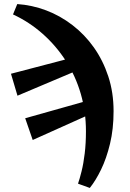

<svg xmlns="http://www.w3.org/2000/svg" viewBox="-20 -744 642 945"><path d="M141 -55 104 -162 445 -258 464 -200ZM364 160Q372 137 381.5 99Q391 61 397 11Q403 -39 403 -98Q403 -195 377.5 -282.5Q352 -370 304 -444.5Q256 -519 190 -577.5Q124 -636 44 -673L65 -724Q138 -719 207 -693Q276 -667 336.5 -620.5Q397 -574 442 -510.5Q487 -447 513 -368Q539 -289 539 -197Q539 -109 521.5 -36.5Q504 36 477.5 90.5Q451 145 422 181ZM66 -273 34 -381 378 -471 395 -412Z"/></svg>

Font: Source Serif 4 18pt
Style: Bold
Weight: 700
Designer: Frank Grießhammer
Foundry: Adobe Systems Incorporated
Version: Version 4.004;hotconv 1.0.116;makeotfexe 2.5.65601